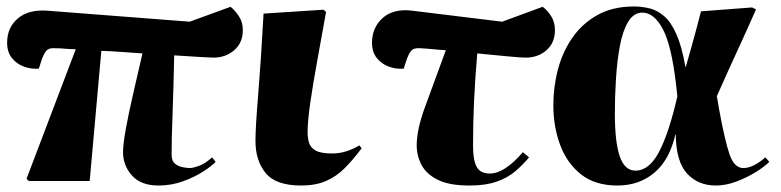

<svg xmlns="http://www.w3.org/2000/svg" viewBox="-20 -559 2411 593"><path d="M470 14Q415 14 387.5 -17Q360 -48 360 -89Q360 -114 369 -163Q378 -212 392 -272.5Q406 -333 420 -394Q389 -396 356.5 -398.5Q324 -401 293 -402L257 0H69L62 -7L214 -407Q198 -407 182 -408.5Q166 -410 151 -410Q131 -412 122.5 -401.5Q114 -391 107 -369L100 -347Q77 -345 54.5 -353Q32 -361 17 -379.5Q2 -398 2 -427Q2 -474 35 -502Q68 -530 126 -526L566 -492L692 -538Q705 -528 717.5 -509.5Q730 -491 730 -466Q730 -427 703.5 -404Q677 -381 639 -381Q631 -381 598 -383Q565 -385 518 -388Q516 -290 513 -209.5Q510 -129 510 -82Q510 -62 520.5 -53.5Q531 -45 544.5 -42.5Q558 -40 567 -40Q575 -40 594 -46.5Q613 -53 635 -73L646 -59Q635 -47 608 -29.5Q581 -12 545 1Q509 14 470 14Z M910 14Q832 14 800.5 -24.5Q769 -63 769 -124Q769 -165 777.5 -268Q786 -371 794 -517L979 -529L987 -522Q974 -448 960.5 -375Q947 -302 938.5 -243Q930 -184 930 -151Q930 -133 934.5 -118Q939 -103 955 -94Q971 -85 1006 -85Q1029 -85 1050.5 -92Q1072 -99 1090 -110L1097 -101Q1070 -65 1044.5 -39.5Q1019 -14 987 0Q955 14 910 14Z M1430 14Q1368 14 1332.5 -3.5Q1297 -21 1282 -49.5Q1267 -78 1267 -110Q1267 -159 1292.5 -228Q1318 -297 1357 -404Q1337 -405 1317.5 -407Q1298 -409 1278 -410Q1258 -412 1249.5 -401.5Q1241 -391 1234 -369L1227 -347Q1204 -345 1181.5 -353Q1159 -361 1144 -379.5Q1129 -398 1129 -427Q1129 -474 1162 -503.5Q1195 -533 1253 -526L1531 -492L1656 -538Q1670 -528 1682 -509.5Q1694 -491 1694 -466Q1694 -427 1668 -404Q1642 -381 1603 -381Q1590 -381 1547.5 -385Q1505 -389 1454 -394Q1447 -311 1444 -245Q1441 -179 1441 -107Q1441 -65 1452 -44Q1463 -23 1493 -23Q1538 -23 1595 -89L1614 -73Q1595 -50 1571.5 -30Q1548 -10 1514 2Q1480 14 1430 14Z M1887 14Q1818 14 1774.5 -20.5Q1731 -55 1710 -111.5Q1689 -168 1689 -234Q1689 -291 1703.5 -345.5Q1718 -400 1748.5 -443.5Q1779 -487 1826 -513Q1873 -539 1938 -539Q1963 -539 1987 -533Q2011 -527 2032 -508.5Q2053 -490 2069.5 -452.5Q2086 -415 2097 -352H2098Q2109 -391 2117 -419Q2125 -447 2131.5 -472Q2138 -497 2145 -524L2303 -536L2315 -530Q2289 -471 2268.5 -426.5Q2248 -382 2230.5 -343.5Q2213 -305 2194 -262L2201 -221Q2219 -123 2233.5 -81.5Q2248 -40 2276 -40Q2306 -40 2344 -73L2356 -59Q2342 -45 2315 -28Q2288 -11 2255 1.5Q2222 14 2191 14Q2136 14 2102 -23Q2068 -60 2067 -144H2066Q2048 -65 2001 -25.5Q1954 14 1887 14ZM1943 -32Q1985 -32 2015.5 -90Q2046 -148 2072 -261L2068 -298Q2054 -419 2027 -469.5Q2000 -520 1964 -520Q1937 -520 1920 -491.5Q1903 -463 1894.5 -417Q1886 -371 1882.5 -316.5Q1879 -262 1879 -209Q1879 -121 1894 -76.5Q1909 -32 1943 -32Z"/></svg>

Font: Literata 72pt ExtraBold
Style: Italic
Weight: 800
Italic angle: -2°
Designer: Latin by Veronika Burian and Jose Scaglione. Greek by Irene Vlachou. Cyrillic by Vera Evstafieva
Foundry: TypeTogether
Version: Version 3.002